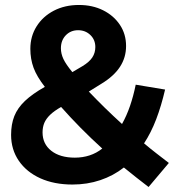

<svg xmlns="http://www.w3.org/2000/svg" viewBox="-20 -731 724 772"><path d="M271.3 11Q198 11 142.4 -14Q86.9 -39 55.7 -84.4Q24.6 -129.7 24.6 -188.7Q24.6 -231.4 37.6 -264.2Q50.7 -297 80.4 -325.2Q110.1 -353.4 160.3 -381.8Q128.1 -423 115 -458.4Q102 -493.8 102 -534.6Q102 -585.1 127.2 -625.1Q152.4 -665.1 196.6 -688.1Q240.9 -711 297.4 -711Q352 -711 394.7 -689.6Q437.3 -668.3 462.1 -631.1Q486.9 -594 486.9 -546Q486.9 -499.8 462.4 -462.3Q437.9 -424.7 387.8 -394.3L337.1 -362.8Q366.6 -331.9 400.6 -298.5Q434.6 -265.2 470.6 -232.5Q489.1 -265.3 502.8 -305.1Q516.4 -344.9 525.7 -390.5L643.8 -370.9Q628.6 -305.4 608 -251.4Q587.3 -197.3 559.2 -154.6Q584.8 -133 608.5 -114.7Q632.3 -96.3 658.9 -75.8L577.4 20.9Q553.7 2.4 528.6 -17Q503.4 -36.5 478.1 -57.5Q435.9 -24.4 383.4 -6.7Q330.9 11 271.3 11ZM270.9 -441 312.2 -465.4Q339.1 -481.7 351.2 -500.1Q363.3 -518.6 363.3 -541.8Q363.3 -571 343.4 -590.2Q323.4 -609.5 294 -609.5Q264.2 -609.5 244.5 -589.1Q224.9 -568.7 224.9 -537Q224.9 -515.3 234.9 -493.9Q244.9 -472.6 270.9 -441ZM281 -97.1Q312.4 -97.1 340.2 -106.2Q368 -115.3 391.2 -133.7Q346.1 -174.6 304.3 -216.9Q262.6 -259.2 225.7 -300.9Q198 -285.2 181.6 -269.4Q165.2 -253.5 158.1 -236.6Q151.1 -219.6 151.1 -198.6Q151.1 -152.3 186.2 -124.7Q221.3 -97.1 281 -97.1Z"/></svg>

Font: Red Hat Display
Style: Regular
Weight: 300
Designer: Pentagram, MCKL
Foundry: Pentagram, MCKL
Version: Version 1.023